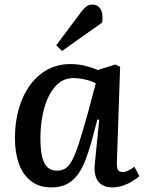

<svg xmlns="http://www.w3.org/2000/svg" viewBox="-20 -802 631 836"><path d="M489 -96Q488 -72 493.5 -62.5Q499 -53 515 -53Q526 -53 539 -59.5Q552 -66 565 -76L587 -35Q576 -25 556.5 -13Q537 -1 514.5 6.5Q492 14 469 14Q442 14 423.5 2.5Q405 -9 397 -32.5Q389 -56 393 -90L412 -280L404 -282L380 -191Q367 -144 352.5 -106Q338 -68 318 -41Q298 -14 270.5 0Q243 14 204 14Q150 14 114.5 -14Q79 -42 62 -90Q45 -138 45 -200Q45 -271 62.5 -330.5Q80 -390 112 -433Q144 -476 188 -499.5Q232 -523 285 -523Q323 -523 355 -514.5Q387 -506 405 -497L482 -521L503 -511ZM227 -59Q249 -59 264.5 -68.5Q280 -78 294 -104Q308 -130 323.5 -178Q339 -226 361 -304L397 -439Q380 -449 352 -455.5Q324 -462 299 -462Q265 -462 239 -442.5Q213 -423 194.5 -387.5Q176 -352 166 -304Q156 -256 156 -199Q156 -150 163.5 -119Q171 -88 187 -73.5Q203 -59 227 -59ZM334 -751Q346 -766 356.5 -774Q367 -782 382 -782Q406 -782 418 -762Q430 -742 425 -704L250 -580L225 -605Z"/></svg>

Font: Literata 18pt Medium
Style: Italic
Weight: 500
Italic angle: -2°
Designer: Latin by Veronika Burian and Jose Scaglione. Greek by Irene Vlachou. Cyrillic by Vera Evstafieva
Foundry: TypeTogether
Version: Version 3.103;gftools[0.9.29]